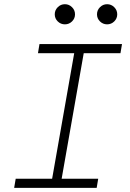

<svg xmlns="http://www.w3.org/2000/svg" viewBox="-20 -906 626 926"><path d="M48.3 0 55.7 -43.9H231.4L337.9 -649.4H163.1L170.4 -693.4H568.4L561 -649.4H383.8L277.3 -43.9H453.6L446.3 0ZM293 -788.6Q272.9 -788.6 258.5 -802.7Q244.1 -816.9 244.1 -836.9Q244.1 -856.9 258.5 -871.3Q272.9 -885.7 293 -885.7Q313 -885.7 327.4 -871.3Q341.8 -856.9 341.8 -836.9Q341.8 -816.9 327.4 -802.7Q313 -788.6 293 -788.6ZM496.6 -788.6Q476.6 -788.6 462.2 -802.7Q447.8 -816.9 447.8 -836.9Q447.8 -856.9 462.2 -871.3Q476.6 -885.7 496.6 -885.7Q516.6 -885.7 531 -871.3Q545.4 -856.9 545.4 -836.9Q545.4 -816.9 531 -802.7Q516.6 -788.6 496.6 -788.6Z"/></svg>

Font: CaskaydiaCove NFP ExtraLight
Style: Italic
Weight: 200
Italic angle: -10°
Designer: Aaron Bell
Foundry: Saja Typeworks
Version: Version 2111.001; VTT 6.35;Nerd Fonts 3.1.1